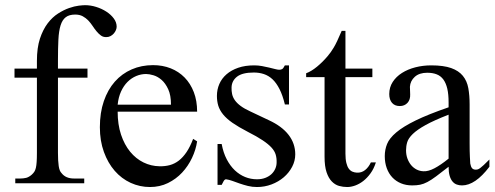

<svg xmlns="http://www.w3.org/2000/svg" viewBox="-20 -715 1930 749"><path d="M435.1 -610.8Q435.1 -604.5 432.1 -597.4Q429.2 -590.3 423.8 -584.2Q418.5 -578.1 411.1 -574.2Q403.8 -570.3 395.5 -570.3Q382.8 -569.8 373.8 -576.4Q364.7 -583 356.7 -592.8Q348.6 -602.5 341.1 -614Q333.5 -625.5 324.2 -635.3Q314.9 -645 302.7 -651.6Q290.5 -658.2 273.4 -658.2Q250 -658.2 236.6 -647.9Q223.1 -637.7 216.3 -616Q209.5 -594.2 207.8 -560.5Q206.1 -526.9 206.1 -479.5V-447.3H321.3V-412.1H206.1V-118.7Q206.1 -87.4 209 -67.4Q211.9 -47.4 220.2 -39.6Q236.3 -18.6 268.6 -18.6H308.6V0H39.6V-18.6H59.6Q71.3 -18.6 82 -21.2Q92.8 -23.9 104 -33.7Q109.9 -39.1 113.8 -44.9Q117.7 -50.8 119.9 -60.1Q122.1 -69.3 123 -83.3Q124 -97.2 124 -118.7V-412.1H36.6V-447.3H124V-477.5Q124 -528.3 135.7 -564Q147.5 -599.6 165.8 -623.8Q184.1 -647.9 206.3 -662.1Q228.5 -676.3 249.5 -683.6Q270.5 -690.9 287.4 -692.9Q304.2 -694.8 312 -694.8Q333.5 -694.8 355.2 -688Q377 -681.2 394.8 -669.7Q412.6 -658.2 423.8 -643.1Q435.1 -627.9 435.1 -610.8Z M749 -163.6Q744.1 -130.9 729 -98.9Q713.9 -66.9 690.4 -41.7Q667 -16.6 635.3 -1Q603.5 14.6 564.9 14.6Q525.4 14.6 489.7 -1.7Q454.1 -18.1 427.5 -48.6Q400.9 -79.1 385.3 -122.3Q369.6 -165.5 369.6 -218.8Q369.6 -275.4 385 -320.3Q400.4 -365.2 428 -396.5Q455.6 -427.7 493.7 -444.3Q531.7 -460.9 577.1 -460.9Q614.3 -460.9 645.8 -448.5Q677.2 -436 700.2 -412.6Q723.1 -389.2 736.1 -355.5Q749 -321.8 749 -279.3H439Q439 -229.5 452.1 -189.9Q465.3 -150.4 487.8 -123Q510.3 -95.7 539.8 -81.3Q569.3 -66.9 602.1 -66.4Q624 -65.9 642.8 -71Q661.6 -76.2 677.7 -88.6Q693.8 -101.1 707.8 -121.8Q721.7 -142.6 733.4 -173.3ZM647 -306.6Q647 -343.8 636.2 -366.9Q625.5 -390.1 610.4 -403.3Q595.2 -416.5 578.6 -421.4Q562 -426.3 549.8 -426.3Q530.3 -426.3 511.5 -418.5Q492.7 -410.6 477.5 -395.5Q462.4 -380.4 452.1 -357.9Q441.9 -335.4 439 -306.6Z M1131.8 -112.8Q1131.8 -87.4 1119.6 -64.2Q1107.4 -41 1086.9 -23.4Q1066.4 -5.9 1039.3 4.4Q1012.2 14.6 982.4 14.6Q964.4 14.6 947.5 10.5Q930.7 6.3 915.3 1Q899.9 -4.4 886.5 -9.3Q873 -14.2 861.8 -15.6Q856.4 -15.6 852.1 -7.8Q847.7 0 844.7 6.3H828.6V-153.3H844.7Q851.1 -119.1 864.5 -93.5Q877.9 -67.9 896.2 -50.5Q914.6 -33.2 936.5 -24.4Q958.5 -15.6 982.4 -15.6Q1000.5 -15.6 1014.6 -21Q1028.8 -26.4 1038.6 -35.4Q1048.3 -44.4 1053.7 -56.4Q1059.1 -68.4 1059.1 -81.5Q1059.6 -98.1 1055.4 -112.1Q1051.3 -126 1039.1 -139.4Q1026.9 -152.8 1004.6 -167.7Q982.4 -182.6 945.8 -201.2Q910.2 -219.7 887 -235.8Q863.8 -252 850.3 -268.6Q836.9 -285.2 831.5 -302.7Q826.2 -320.3 826.2 -340.8Q826.2 -365.7 835.7 -387.5Q845.2 -409.2 863.8 -425.3Q882.3 -441.4 909.4 -450.7Q936.5 -460 971.7 -460Q986.8 -460 1001.7 -457.3Q1016.6 -454.6 1029.8 -451.4Q1043 -448.2 1053.2 -445.6Q1063.5 -442.9 1069.3 -442.9Q1076.2 -442.9 1080.8 -445.6Q1085.4 -448.2 1091.3 -460H1107.4V-307.6H1091.3Q1082.5 -343.8 1070.3 -367.7Q1058.1 -391.6 1043 -405.8Q1027.8 -419.9 1009.5 -426Q991.2 -432.1 970.2 -432.1Q925.3 -432.1 904.5 -415.8Q883.8 -399.4 883.3 -373.5Q882.8 -360.4 885.5 -347.9Q888.2 -335.4 896.2 -324Q904.3 -312.5 918.7 -301.8Q933.1 -291 956.5 -280.3L1028.8 -246.1Q1079.6 -222.7 1105.7 -189Q1131.8 -155.3 1131.8 -112.8Z M1446.3 -81.5Q1438.5 -56.6 1425.3 -38.6Q1412.1 -20.5 1397 -8.8Q1381.8 2.9 1365.5 8.8Q1349.1 14.6 1334.5 14.6Q1318.4 14.6 1302.7 10.3Q1287.1 5.9 1274.4 -7.1Q1261.7 -20 1253.9 -43.2Q1246.1 -66.4 1246.1 -104V-414.1H1174.3V-429.2Q1194.3 -436.5 1216.6 -454.8Q1238.8 -473.1 1257.8 -495.6Q1264.6 -503.9 1270 -511.2Q1275.4 -518.6 1281.7 -529.1Q1288.1 -539.6 1295.4 -555.2Q1302.7 -570.8 1313 -594.7H1327.6V-447.3H1432.6V-414.1H1327.6V-115.7Q1327.6 -93.8 1331.1 -79.6Q1334.5 -65.4 1340.6 -57.1Q1346.7 -48.8 1354.7 -45.4Q1362.8 -42 1372.1 -41.5Q1390.1 -40.5 1404.1 -51.5Q1418 -62.5 1426.8 -81.5Z M1889.2 -64.5Q1834 8.3 1782.2 8.3Q1771.5 8.3 1762 4.9Q1752.4 1.5 1745.4 -6.8Q1738.3 -15.1 1734.1 -29.1Q1730 -43 1730 -64.5Q1700.7 -41.5 1681.4 -27.1Q1662.1 -12.7 1647.2 -4.9Q1632.3 2.9 1618.9 5.6Q1605.5 8.3 1587.9 8.3Q1564 8.3 1544.4 0.2Q1524.9 -7.8 1510.7 -22.7Q1496.6 -37.6 1488.8 -58.8Q1481 -80.1 1481 -106Q1481 -130.9 1490 -153.3Q1499 -175.8 1525.9 -198.5Q1552.7 -221.2 1601.6 -245.1Q1650.4 -269 1730 -296.4V-314.9Q1730 -347.2 1724.9 -369.1Q1719.7 -391.1 1709.5 -405Q1699.2 -418.9 1683.6 -425Q1668 -431.2 1646.5 -431.2Q1615.7 -431.2 1598.1 -415.3Q1580.6 -399.4 1579.1 -376.5L1580.1 -347.2Q1581.1 -326.2 1569.6 -313.7Q1558.1 -301.3 1539.6 -301.3Q1520 -301.3 1509.3 -313.7Q1498.5 -326.2 1498.5 -348.1Q1498.5 -374.5 1512 -395.3Q1525.4 -416 1548.1 -430.4Q1570.8 -444.8 1600.3 -452.4Q1629.9 -460 1662.1 -460Q1710.4 -460 1740 -449.5Q1769.5 -439 1785.6 -419.2Q1801.8 -399.4 1806.9 -371.1Q1812 -342.8 1812 -307.6V-155.3Q1812 -124 1813 -104Q1814 -84 1814.5 -77.1Q1816.9 -64 1821.8 -58.6Q1826.7 -53.2 1835.9 -53.2Q1840.3 -53.2 1844.2 -54.4Q1848.1 -55.7 1853.5 -59.6Q1858.9 -63.5 1867.2 -71.3Q1875.5 -79.1 1889.2 -92.8ZM1730 -267.6Q1673.3 -245.6 1640.4 -227.3Q1607.4 -209 1590.3 -192.4Q1573.2 -175.8 1568.6 -160.4Q1564 -145 1564 -128.9Q1564 -111.3 1569.3 -96.7Q1574.7 -82 1583.7 -71Q1592.8 -60.1 1605.2 -53.7Q1617.7 -47.4 1631.8 -46.9Q1650.9 -45.9 1675 -58.6Q1699.2 -71.3 1730 -96.2Z"/></svg>

Font: Doulos SIL Viet
Style: Regular
Weight: 400
Designer: Walt Agee, Victor Gaultney, Peter Martin, Debbi Hosken, Becca Hirsbrunner
Foundry: SIL International
Version: Version 5.000